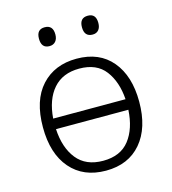

<svg xmlns="http://www.w3.org/2000/svg" viewBox="-110 -816 819 915"><g transform="rotate(-15 300.0 -358.0)"><path d="M301 10Q190 10 126.5 -63.5Q63 -137 63 -267Q63 -400 128 -471Q193 -542 302 -542Q414 -542 476 -468Q538 -394 538 -267Q538 -138 475 -64Q412 10 301 10ZM302 -493Q220 -493 174 -440.5Q128 -388 121 -295H478Q472 -382 430 -437.5Q388 -493 302 -493ZM300 -39Q386 -39 429.5 -95Q473 -151 478 -243H121Q126 -150 170.5 -94.5Q215 -39 300 -39ZM407 -633Q366 -633 366 -680Q366 -726 407 -726Q447 -726 447 -680Q447 -658 436.5 -645.5Q426 -633 407 -633ZM194 -633Q154 -633 154 -680Q154 -726 194 -726Q235 -726 235 -680Q235 -658 224 -645.5Q213 -633 194 -633Z"/></g></svg>

Font: Noto Sans Mono Light
Style: Regular
Weight: 300
Designer: Monotype Design Team
Foundry: Monotype Imaging Inc.
Version: Version 2.014; ttfautohint (v1.8.4.7-5d5b)